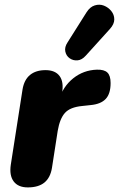

<svg xmlns="http://www.w3.org/2000/svg" viewBox="-20 -806 517 835"><path d="M101 9Q59 9 39.5 -17Q20 -43 27 -90L78 -417Q85 -459 110.5 -480Q136 -501 178 -501Q220 -501 239 -475.5Q258 -450 250 -402L245 -371H236Q254 -430 298.5 -465.5Q343 -501 401 -503Q433 -504 447 -490.5Q461 -477 461 -445Q461 -398 439.5 -375.5Q418 -353 374 -349L337 -345Q285 -340 262.5 -315Q240 -290 231 -237L206 -76Q199 -33 173 -12Q147 9 101 9ZM353 -564Q336 -545 317 -543.5Q298 -542 283 -552.5Q268 -563 264 -582Q260 -601 274 -622L356 -752Q371 -776 392 -782.5Q413 -789 432 -781.5Q451 -774 464 -758Q477 -742 477 -721.5Q477 -701 458 -680Z"/></svg>

Font: Nunito ExtraLight Black
Style: Italic
Weight: 900
Italic angle: -9°
Version: Version 3.602